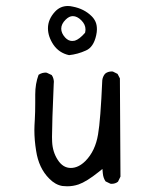

<svg xmlns="http://www.w3.org/2000/svg" viewBox="-20 -639 540 649"><path d="M224.1 -500.5Q210.9 -500.5 200.2 -512.2Q187 -526.9 187 -542Q187 -558.1 202.1 -572.8Q213.9 -584.5 226.1 -584.5Q240.7 -584.5 254.9 -570.3Q269 -556.2 269 -539.6Q269 -535.2 267.6 -528.3Q248.5 -506.3 232.9 -501.5Q228.5 -500.5 224.1 -500.5ZM307.6 -540Q307.6 -554.7 303 -565.2Q298.3 -575.7 290 -584Q264.6 -609.4 225.6 -616.7Q217.3 -618.7 209.5 -618.7Q183.6 -618.7 166 -599.6Q142.1 -573.7 142.1 -543.5Q142.1 -515.6 160.6 -487.8Q179.7 -460 213.4 -452.6Q242.7 -455.6 270.5 -468.3Q296.4 -479.5 305.2 -520Q307.6 -530.8 307.6 -540ZM99.1 -319.3V-292Q99.1 -258.8 97.7 -235.4Q96.2 -211.9 96.2 -199.2Q96.2 -165.5 102.1 -129.4Q110.8 -70.8 146.5 -35.2Q167 -14.2 190.9 -10.3Q199.2 -9.3 207 -9.3Q227.1 -9.3 245.6 -15.6Q272.5 -24.9 314 -58.1L326.2 -67.9L327.6 -52.7Q329.1 -37.1 336.9 -25.9L353 -18.1Q355 -17.6 356.4 -17.6Q370.1 -17.6 378.9 -24.9L387.2 -42L385.3 -374L377.4 -389.2L361.8 -397Q359.9 -397.5 358.4 -397.5Q344.2 -397.5 335 -389.6Q327.1 -379.9 325.7 -367.7Q319.8 -232.4 311.5 -185.1Q302.2 -128.4 268.6 -94.7Q245.1 -71.3 219.2 -71.3Q192.9 -71.3 175.3 -98.4Q157.7 -125.5 156.2 -160.2Q155.8 -166 155.8 -176.3Q155.8 -222.2 161.6 -355Q162.1 -358.9 162.1 -362.5Q162.1 -366.2 160.6 -372.6Q159.2 -378.9 154.8 -385.3L138.2 -393.1Q136.2 -393.6 134.3 -393.6Q132.3 -393.6 129.4 -393.3Q126.5 -393.1 123 -392.1Q116.2 -390.1 110.4 -386.2Q99.1 -356 99.1 -319.3Z"/></svg>

Font: NaikaiFont
Style: Light
Weight: 300
Version: Version 1.89